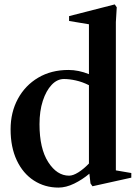

<svg xmlns="http://www.w3.org/2000/svg" viewBox="-20 -834 633 870"><path d="M399 10 390 -3 385 -47Q353 -20 316 -2Q279 16 245 16Q183 16 133.5 -16Q84 -48 56 -107.5Q28 -167 28 -248Q28 -325 61 -386Q94 -447 153 -482Q212 -517 290 -517Q336 -517 383 -498V-724L293 -739V-761L500 -814L509 -801L505 -734V-62L575 -50V-29ZM293 -38Q311 -38 335 -53Q359 -68 383 -93V-448Q353 -463 323.5 -469.5Q294 -476 270 -476Q239 -476 214 -449.5Q189 -423 174 -377Q159 -331 159 -271Q159 -161 198.5 -99.5Q238 -38 293 -38Z"/></svg>

Font: Wittgenstein Semibold
Style: Regular
Weight: 600
Designer: Jörg Drees
Foundry: Jörg Drees
Version: Version 1.303; ttfautohint (v1.8.4.7-5d5b)